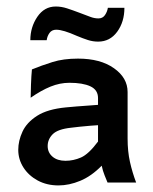

<svg xmlns="http://www.w3.org/2000/svg" viewBox="-20 -561 471 590"><path d="M159.7 8.8Q124 8.8 95.9 -6.3Q67.9 -21.5 52 -46.4Q36.1 -71.3 36.1 -100.6Q36.1 -128.4 49.1 -156.5Q62 -184.6 94 -205.1Q126 -225.6 182.6 -231Q194.8 -232.4 215.3 -233.9Q235.8 -235.4 254.6 -236.8Q273.4 -238.3 281.2 -238.8V-259.8Q281.2 -284.7 257.8 -295.7Q234.4 -306.6 193.4 -306.6Q164.1 -306.6 135.3 -294.9Q106.4 -283.2 74.2 -260.7Q74.2 -272.9 75.2 -300.8Q76.2 -328.6 78.1 -347.7Q107.9 -359.9 141.4 -370.4Q174.8 -380.9 219.7 -380.9Q288.6 -380.9 330.3 -351.3Q372.1 -321.8 372.1 -278.3V-135.3Q372.1 -95.7 379.4 -63.2Q386.7 -30.8 398.4 0H310.5Q307.1 -8.3 301.5 -22Q295.9 -35.6 292.5 -51.8Q260.7 -19.5 226.6 -5.4Q192.4 8.8 159.7 8.8ZM181.2 -66.9Q205.6 -66.9 229 -77.1Q252.4 -87.4 281.2 -126V-176.3Q272.9 -175.8 257.3 -174.6Q241.7 -173.3 225.1 -171.6Q208.5 -169.9 198.2 -168.5Q157.2 -164.1 141.8 -148.4Q126.5 -132.8 126.5 -112.3Q126.5 -92.3 141.4 -79.6Q156.2 -66.9 181.2 -66.9ZM281.7 -433.1Q265.6 -433.1 250.2 -438Q234.9 -442.9 216.3 -450.7Q173.8 -469.7 152.8 -469.7Q139.2 -469.7 132.1 -459.7Q125 -449.7 123.5 -437.5H73.2Q73.2 -477.5 94.7 -509.3Q116.2 -541 151.4 -541Q168.5 -541 185.8 -535.4Q203.1 -529.8 223.6 -522Q244.6 -514.2 257.3 -509.3Q270 -504.4 282.7 -504.4Q295.4 -504.4 302.5 -514.6Q309.6 -524.9 311.5 -537.1H362.3Q362.3 -493.7 340.1 -463.4Q317.9 -433.1 281.7 -433.1Z"/></svg>

Font: Harmattan SemiBold
Style: Regular
Weight: 600
Designer: George W. Nuss III and SIL International
Foundry: SIL International
Version: Version 4.000